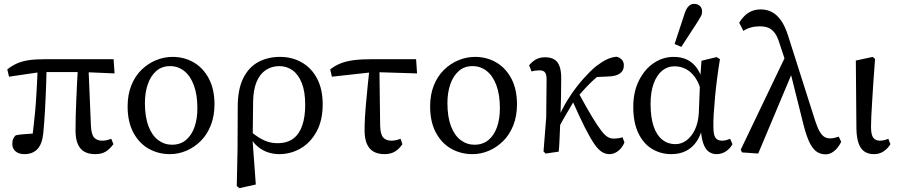

<svg xmlns="http://www.w3.org/2000/svg" viewBox="-20 -789 4668 999"><path d="M107 13Q78 13 61 -1.5Q44 -16 44 -40Q44 -57 49 -67.5Q54 -78 62 -85Q81 -89 101.5 -90.5Q122 -92 143.5 -93.5Q165 -95 187 -95L144 -45Q149 -81 153 -116.5Q157 -152 161 -190Q165 -228 167.5 -268.5Q170 -309 172.5 -353.5Q175 -398 176 -448H222Q222 -401 220.5 -360.5Q219 -320 217.5 -283.5Q216 -247 214 -214.5Q212 -182 210 -152Q208 -122 205 -94Q199 -38 174 -12.5Q149 13 107 13ZM27 -390 18 -428Q42 -447 67.5 -458.5Q93 -470 127.5 -475.5Q162 -481 216 -481H571L576 -407L414 -414H191ZM476 13Q423 13 398 -17.5Q373 -48 373 -110Q373 -146 374 -186.5Q375 -227 377 -271Q379 -315 381 -359.5Q383 -404 386 -447H440L453 -136Q455 -90 469.5 -73.5Q484 -57 513 -57Q524 -57 536.5 -60Q549 -63 559 -67L570 -39Q552 -14 530.5 -0.5Q509 13 476 13Z M864 13Q804 13 754 -15Q704 -43 674 -99Q644 -155 644 -235Q644 -296 663 -344Q682 -392 715.5 -425Q749 -458 791 -475.5Q833 -493 878 -493Q938 -493 987.5 -464.5Q1037 -436 1066.5 -380.5Q1096 -325 1096 -246Q1096 -186 1077 -137.5Q1058 -89 1025 -56Q992 -23 950.5 -5Q909 13 864 13ZM875 -36Q918 -36 947.5 -60.5Q977 -85 992 -128Q1007 -171 1007 -225Q1007 -297 988.5 -346Q970 -395 938 -420Q906 -445 865 -445Q822 -445 793 -419.5Q764 -394 749 -350.5Q734 -307 734 -253Q734 -181 752.5 -132.5Q771 -84 803 -60Q835 -36 875 -36Z M1212 179 1216 -17 1217 -240Q1218 -327 1246 -383Q1274 -439 1323.5 -466Q1373 -493 1437 -493Q1501 -493 1551.5 -463.5Q1602 -434 1630.5 -379Q1659 -324 1659 -246Q1659 -163 1627.5 -105Q1596 -47 1544.5 -17Q1493 13 1433 13Q1404 13 1375.5 4Q1347 -5 1322 -25.5Q1297 -46 1279 -79H1271L1281 -108Q1305 -87 1327.5 -73Q1350 -59 1373.5 -51.5Q1397 -44 1424 -44Q1474 -44 1506 -68Q1538 -92 1553 -137Q1568 -182 1568 -243Q1568 -312 1550.5 -356.5Q1533 -401 1502.5 -423Q1472 -445 1433 -445Q1394 -445 1363 -424.5Q1332 -404 1315 -363Q1298 -322 1297 -261L1295 -82L1293 -75L1311 171L1226 190Z M1707 -390 1698 -428Q1724 -448 1753 -459.5Q1782 -471 1821 -476Q1860 -481 1914 -481H2145L2150 -407L1925 -414ZM1981 13Q1946 13 1923 -0.5Q1900 -14 1888.5 -41.5Q1877 -69 1877 -110Q1877 -141 1879 -178Q1881 -215 1885 -257Q1889 -299 1893.5 -346.5Q1898 -394 1904 -446H1954L1958 -136Q1959 -90 1974 -73.5Q1989 -57 2017 -57Q2029 -57 2041.5 -60Q2054 -63 2064 -67L2074 -39Q2057 -14 2035 -0.5Q2013 13 1981 13Z M2438 13Q2378 13 2328 -15Q2278 -43 2248 -99Q2218 -155 2218 -235Q2218 -296 2237 -344Q2256 -392 2289.5 -425Q2323 -458 2365 -475.5Q2407 -493 2452 -493Q2512 -493 2561.5 -464.5Q2611 -436 2640.5 -380.5Q2670 -325 2670 -246Q2670 -186 2651 -137.5Q2632 -89 2599 -56Q2566 -23 2524.5 -5Q2483 13 2438 13ZM2449 -36Q2492 -36 2521.5 -60.5Q2551 -85 2566 -128Q2581 -171 2581 -225Q2581 -297 2562.5 -346Q2544 -395 2512 -420Q2480 -445 2439 -445Q2396 -445 2367 -419.5Q2338 -394 2323 -350.5Q2308 -307 2308 -253Q2308 -181 2326.5 -132.5Q2345 -84 2377 -60Q2409 -36 2449 -36Z M2819 10 2808 -1 2822 -178 2824 -376Q2824 -399 2816.5 -411Q2809 -423 2787 -423Q2776 -423 2765.5 -421.5Q2755 -420 2746 -417L2733 -449Q2748 -468 2768 -479.5Q2788 -491 2816 -491Q2864 -491 2883 -461Q2902 -431 2900 -374Q2900 -333 2899 -280Q2898 -227 2896 -178V-174Q2895 -145 2893.5 -115.5Q2892 -86 2891 -57Q2890 -28 2887 0ZM2877 -104 2858 -153H2875L2892 -192Q2916 -244 2948.5 -292.5Q2981 -341 3016 -380Q3051 -419 3081 -444Q3111 -467 3135.5 -479Q3160 -491 3188 -494Q3204 -490 3215 -479Q3226 -468 3226 -448Q3226 -421 3205 -406.5Q3184 -392 3145 -391L3056 -387L3152 -439Q3118 -416 3087.5 -390Q3057 -364 3029.5 -334.5Q3002 -305 2975 -273L2968 -266Q2953 -240 2938 -215Q2923 -190 2908 -163.5Q2893 -137 2877 -104ZM3151 13Q3132 13 3113.5 2.5Q3095 -8 3074 -37.5Q3053 -67 3024.5 -123Q2996 -179 2956 -270L2989 -308Q3032 -228 3061 -180.5Q3090 -133 3109 -108.5Q3128 -84 3142.5 -76Q3157 -68 3171 -68Q3186 -68 3199 -70Q3212 -72 3219 -75L3229 -48Q3222 -30 3209.5 -16Q3197 -2 3182 5.5Q3167 13 3151 13Z M3473 13Q3418 13 3373 -14Q3328 -41 3301.5 -96Q3275 -151 3275 -233Q3275 -312 3305 -371Q3335 -430 3382.5 -461.5Q3430 -493 3485 -493Q3523 -493 3552 -480Q3581 -467 3602 -440Q3623 -413 3636 -370H3659L3631 -301Q3620 -353 3598 -384.5Q3576 -416 3548.5 -430Q3521 -444 3490 -444Q3453 -444 3425 -421Q3397 -398 3381 -354Q3365 -310 3365 -248Q3365 -178 3381 -131.5Q3397 -85 3426 -62Q3455 -39 3494 -39Q3526 -39 3552.5 -59Q3579 -79 3596 -115Q3613 -151 3616 -200L3623 -378L3630 -473L3709 -492L3726 -481Q3718 -433 3711.5 -383Q3705 -333 3700.5 -285Q3696 -237 3693.5 -196Q3691 -155 3692 -126Q3692 -88 3702.5 -72.5Q3713 -57 3737 -57Q3748 -57 3759 -60Q3770 -63 3779 -67L3791 -39Q3779 -16 3757 -1.5Q3735 13 3708 13Q3686 13 3668 0.5Q3650 -12 3639 -43.5Q3628 -75 3625 -133L3637 -132Q3626 -84 3604 -52Q3582 -20 3549 -3.5Q3516 13 3473 13ZM3490 -560 3544 -724Q3553 -748 3565 -758.5Q3577 -769 3591 -769Q3610 -769 3621.5 -758Q3633 -747 3633 -730Q3633 -716 3627.5 -705.5Q3622 -695 3610 -676L3525 -545Z M3841 4 3834 -10 4073 -509 4107 -423 3925 10ZM4276 14Q4252 14 4232 2Q4212 -10 4195 -42Q4178 -74 4162 -135L4092 -415H4085L4036 -563Q4025 -600 4010 -619Q3995 -638 3976.5 -645Q3958 -652 3932 -652Q3908 -652 3886.5 -646Q3865 -640 3848 -628L3826 -671Q3838 -691 3854.5 -707Q3871 -723 3892 -731.5Q3913 -740 3938 -740Q3971 -740 3997 -726Q4023 -712 4043.5 -683Q4064 -654 4079 -608L4222 -159Q4234 -123 4245.5 -103.5Q4257 -84 4270 -76.5Q4283 -69 4298 -69Q4311 -69 4321.5 -71.5Q4332 -74 4344 -78L4357 -51Q4348 -33 4336 -18.5Q4324 -4 4308.5 5Q4293 14 4276 14Z M4528 13Q4497 13 4477 -1Q4457 -15 4447 -44.5Q4437 -74 4436 -119L4433 -474L4521 -493L4533 -482Q4527 -407 4523.5 -351Q4520 -295 4517.5 -254Q4515 -213 4513.5 -182.5Q4512 -152 4512 -130Q4512 -87 4524 -72Q4536 -57 4558 -57Q4570 -57 4581.5 -60Q4593 -63 4602 -67L4613 -39Q4601 -18 4579 -2.5Q4557 13 4528 13Z"/></svg>

Font: Source Serif 4 18pt
Style: Regular
Weight: 400
Designer: Frank Grießhammer
Foundry: Adobe Systems Incorporated
Version: Version 4.004;hotconv 1.0.116;makeotfexe 2.5.65601